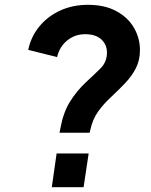

<svg xmlns="http://www.w3.org/2000/svg" viewBox="-20 -777 625 797"><path d="M227 -226 231 -246Q243 -311 270.5 -355Q298 -399 335 -434Q371 -467 397.5 -493.5Q424 -520 424 -559Q424 -591 401 -613Q378 -635 333 -635Q291 -635 259 -609Q227 -583 217 -540L97 -570Q109 -626 144 -668Q179 -710 230.5 -733.5Q282 -757 345 -757Q415 -757 463.5 -730.5Q512 -704 536.5 -661Q561 -618 561 -569Q561 -527 544 -494Q527 -461 500.5 -433Q474 -405 445 -378Q410 -346 387 -313.5Q364 -281 355 -238L352 -226ZM195 0 215 -140H348L327 0Z"/></svg>

Font: Plus Jakarta Sans
Style: Bold Italic
Weight: 700
Italic angle: -8°
Designer: Gumpita Rahayu
Foundry: Tokotype
Version: Version 2.071; ttfautohint (v1.8.4.7-5d5b);gftools[0.9.29]